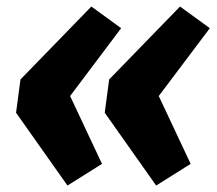

<svg xmlns="http://www.w3.org/2000/svg" viewBox="-20 -577 660 585"><path d="M42.4 -334.9 258.3 -557.1 349.1 -491.1 193.6 -284.4 290.8 -77.7 185.6 -11.7 28.9 -233.5ZM312.6 -334.9 528.5 -557.1 619.3 -491.1 463.7 -284.4 560.9 -77.7 455.8 -11.7 299.1 -233.5Z"/></svg>

Font: Fira Sans Variable
Style: Italic
Weight: 397
Italic angle: -8°
Designer: Carrois Corporate & Edenspiekermann AG
Foundry: Carrois Corporate GbR & Edenspiekermann AG
Version: Version 4.202